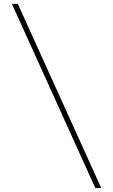

<svg xmlns="http://www.w3.org/2000/svg" viewBox="-20 -800 571 970"><path d="M461.5 150 40 -780.5H70L491.5 150Z"/></svg>

Font: Bodoni Moda 9pt
Style: Regular
Weight: 400
Designer: Owen Earl
Foundry: indestructible type
Version: Version 2.005